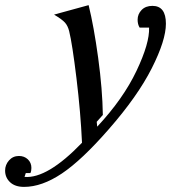

<svg xmlns="http://www.w3.org/2000/svg" viewBox="-143 -502 678 752"><path d="M-48.8 230Q-84 230 -103.5 211.7Q-123 193.4 -123 166Q-123 143.6 -107.7 126.2Q-92.3 108.9 -68.8 108.9Q-47.9 108.9 -33.9 122.1Q-20 135.3 -20 155.8Q-20 168 -23.9 175.8H-42L-46.9 190.9Q42.5 198.2 178.2 57.1Q172.9 -60.5 156.5 -195.6Q140.1 -330.6 127.9 -379.9Q122.6 -400.9 111.6 -413.3Q100.6 -425.8 68.8 -444.8L204.1 -481.9Q224.6 -398.9 241.5 -275.4Q258.3 -151.9 259.8 -51.8L235.8 -24.9L237.8 -5.9Q339.8 -115.2 391.6 -224.4Q443.4 -333.5 440.9 -394H403.8Q396 -406.7 396 -424.8Q396 -446.8 411.6 -462.9Q427.2 -479 454.1 -479Q506.8 -479 506.8 -409.2Q506.8 -344.2 451.4 -234.6Q396 -125 283.2 3.9Q177.7 125 99.4 177.5Q21 230 -48.8 230Z"/></svg>

Font: Redaction
Style: Italic
Weight: 400
Designer: Jeremy Mickel / Forest Young
Foundry: MCKL
Version: Version 2.001;hotconv 1.0.113;makeotfexe 2.5.65598 DEVELOPME